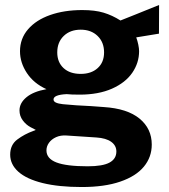

<svg xmlns="http://www.w3.org/2000/svg" viewBox="-20 -578 682 773"><path d="M21 44.5Q21 5 49.8 -16.5Q78.5 -38 114.5 -51Q117.5 -52 120 -53Q122.5 -54 124 -55Q121 -56.5 103 -66Q85 -75.5 71.8 -93.2Q58.5 -111 58.5 -133.5Q58.5 -163 86.2 -186.2Q114 -209.5 167 -219Q116 -242 88.2 -284Q60.5 -326 60.5 -371.5Q60.5 -422.5 92.8 -460Q125 -497.5 181.8 -517.5Q238.5 -537.5 311 -537.5Q362 -537.5 397 -527Q432 -516.5 465 -495.5L526.5 -520Q600.5 -549.5 620.5 -558L620 -442.5L528.5 -427.5Q533.5 -414 536.8 -398.2Q540 -382.5 540 -372Q540 -325 512.5 -285Q485 -245 430.8 -221Q376.5 -197 300.5 -197Q266 -197 248.5 -199Q195.5 -196.5 195.5 -177.5Q195.5 -169.5 205.2 -165Q215 -160.5 233.2 -158.5Q251.5 -156.5 288 -154L315.5 -152.5Q326.5 -152 346.8 -150.8Q367 -149.5 398 -147Q492.5 -141 541.8 -100.5Q591 -60 591 4Q591 54.5 559.2 93Q527.5 131.5 464.2 153.2Q401 175 309 175Q216.5 175 151.8 159Q87 143 54 113.5Q21 84 21 44.5ZM333 91.5Q393.5 91.5 421 76.5Q448.5 61.5 448.5 32Q448.5 8 427.8 -7Q407 -22 368 -24.5L247 -32.5Q224 -34 205.8 -25.8Q187.5 -17.5 177.2 -3.2Q167 11 167 27.5Q167 60.5 207.2 76Q247.5 91.5 333 91.5ZM305 -280.5Q347.5 -280.5 373.2 -303.8Q399 -327 399 -367Q399 -408 373 -433.2Q347 -458.5 305 -458.5Q262.5 -458.5 236.5 -433.2Q210.5 -408 210.5 -367Q210.5 -327.5 235.8 -304Q261 -280.5 305 -280.5Z"/></svg>

Font: 1883 Sans
Style: Bold
Weight: 700
Designer: 1883 Sans project is a fork of Public Sans.
Version: Version 1.009